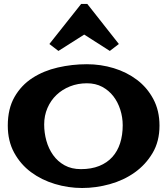

<svg xmlns="http://www.w3.org/2000/svg" viewBox="-20 -942 849 974"><path d="M789.1 -304.7Q789.1 -224.6 753.9 -165.5Q718.8 -106.4 663.1 -66.9Q607.4 -27.3 537.1 -7.8Q466.8 11.7 396.5 11.7Q326.2 11.7 258.3 -8.8Q190.4 -29.3 137.2 -68.8Q84 -108.4 51.8 -167.5Q19.5 -226.6 19.5 -304.7Q19.5 -390.6 53.7 -450.2Q87.9 -509.8 144.5 -546.4Q201.2 -583 273.4 -599.6Q345.7 -616.2 420.9 -616.2Q491.2 -616.2 557.1 -596.2Q623 -576.2 674.8 -537.1Q726.6 -498 757.8 -439.5Q789.1 -380.9 789.1 -304.7ZM602.5 -306.6Q602.5 -346.7 590.3 -385.3Q578.1 -423.8 555.2 -453.6Q532.2 -483.4 498.5 -501.5Q464.8 -519.5 420.9 -519.5Q375 -519.5 335.4 -503.9Q295.9 -488.3 266.6 -460.4Q237.3 -432.6 220.7 -394Q204.1 -355.5 204.1 -310.5Q204.1 -268.6 215.3 -228Q226.6 -187.5 249.5 -155.3Q272.5 -123 307.6 -103.5Q342.8 -84 390.6 -84Q443.4 -84 483.4 -100.1Q523.4 -116.2 549.8 -145.5Q576.2 -174.8 589.4 -215.8Q602.5 -256.8 602.5 -306.6ZM583 -718.8 537.1 -683.6 407.2 -766.6 276.4 -683.6 230.5 -718.8 391.6 -921.9H422.9Z"/></svg>

Font: Fontdiner Swanky
Style: Regular
Weight: 400
Designer: Font Diner, Inc
Foundry: Font Diner, Inc
Version: Version 1.000